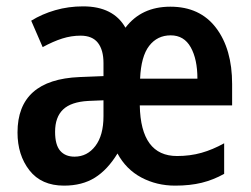

<svg xmlns="http://www.w3.org/2000/svg" viewBox="-20 -573 787 603"><path d="M515 -552Q608 -552 658.5 -485.5Q709 -419 709 -309V-242H419Q422 -83 536 -83Q577 -83 612.5 -93Q648 -103 684 -123V-27Q650 -8 613.5 1Q577 10 530 10Q472 10 424 -15.5Q376 -41 349 -91Q318 -40 278 -15Q238 10 181 10Q110 10 72.5 -38Q35 -86 35 -157Q35 -323 230 -331L305 -334V-375Q305 -416 287.5 -438.5Q270 -461 233 -461Q204 -461 175.5 -452Q147 -443 114 -425L78 -508Q112 -529 153.5 -541Q195 -553 241 -553Q336 -553 374 -486Q424 -552 515 -552ZM516 -462Q474 -462 448.5 -429Q423 -396 420 -326H600Q600 -387 579 -424.5Q558 -462 516 -462ZM257 -256Q203 -253 178 -229Q153 -205 153 -159Q153 -118 169 -99.5Q185 -81 214 -81Q254 -81 279.5 -114.5Q305 -148 305 -208V-258Z"/></svg>

Font: Noto Sans Gujarati Condensed SemiBold
Style: Regular
Weight: 600
Width: 3
Designer: Jelle Bosma - Monotype Design Team, Universal Thirst
Foundry: Monotype Imaging Inc.
Version: Version 2.106; ttfautohint (v1.8.4.7-5d5b)